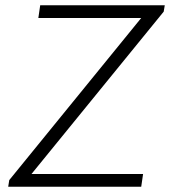

<svg xmlns="http://www.w3.org/2000/svg" viewBox="-20 -706 643 726"><path d="M603 -686 599 -662 99 -48H521L514 0H11L15 -25L514 -638H125L132 -686Z"/></svg>

Font: Chivo Thin Italic
Style: Regular
Weight: 100
Italic angle: -8.05°
Designer: Hector Gatti
Foundry: Omnibus-Type
Version: Version 1.007